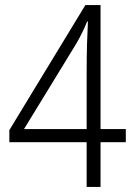

<svg xmlns="http://www.w3.org/2000/svg" viewBox="-20 -740 540 760"><path d="M323 -177H17V-225L318 -720H378V-229H478V-177H378V0H323ZM323 -229V-447Q323 -518 324.5 -567Q326 -616 328 -654L325 -655Q309 -615 283 -569L75 -229Z"/></svg>

Font: Noto Sans Gurmukhi UI SemiCondensed Light
Style: Regular
Weight: 300
Width: 4
Designer: Jelle Bosma - Monotype Design Team
Foundry: Monotype Imaging Inc.
Version: Version 2.004; ttfautohint (v1.8.4.7-5d5b)